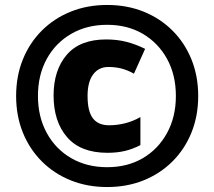

<svg xmlns="http://www.w3.org/2000/svg" viewBox="-20 -744 864 774"><path d="M412 10Q332 10 265 -17Q198 -44 148.5 -93.5Q99 -143 72 -210Q45 -277 45 -357Q45 -437 72 -504Q99 -571 148.5 -620.5Q198 -670 265 -697Q332 -724 412 -724Q492 -724 559 -697Q626 -670 675.5 -620.5Q725 -571 752 -504Q779 -437 779 -357Q779 -277 752 -210Q725 -143 675.5 -93.5Q626 -44 559 -17Q492 10 412 10ZM412 -70Q494 -70 556 -106.5Q618 -143 653.5 -208Q689 -273 689 -357Q689 -442 653.5 -506.5Q618 -571 556 -607.5Q494 -644 412 -644Q330 -644 267 -607.5Q204 -571 168.5 -506.5Q133 -442 133 -357Q133 -273 168.5 -208Q204 -143 267 -106.5Q330 -70 412 -70ZM413 -128Q305 -128 250.5 -191Q196 -254 196 -359Q196 -461 249 -523Q302 -585 408 -585Q453 -585 491 -575Q529 -565 565 -547L520 -447Q495 -461 470.5 -467.5Q446 -474 417 -474Q378 -474 355.5 -444Q333 -414 333 -357Q333 -295 354.5 -267Q376 -239 420 -239Q452 -239 484 -247Q516 -255 546 -272V-159Q515 -143 483.5 -135.5Q452 -128 413 -128Z"/></svg>

Font: Noto Sans Black
Style: Regular
Weight: 900
Designer: Monotype Design Team
Foundry: Monotype Imaging Inc.
Version: Version 2.007